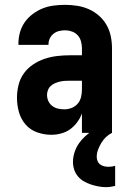

<svg xmlns="http://www.w3.org/2000/svg" viewBox="-20 -548 540 792"><path d="M192 8Q162 8 133.5 -2Q105 -12 85.5 -34.5Q66 -57 58 -86Q50 -115 50 -145Q50 -171 56.5 -197.5Q63 -224 78.5 -245.5Q94 -267 116.5 -282Q139 -297 164.5 -305.5Q190 -314 216.5 -317Q243 -320 269 -320H318V-349Q318 -363 314 -377.5Q310 -392 300.5 -402.5Q291 -413 277 -418Q263 -423 249 -423Q236 -423 223.5 -420Q211 -417 201 -409Q191 -401 185.5 -389.5Q180 -378 180 -365V-363H56V-368Q56 -392 62.5 -415Q69 -438 82.5 -457Q96 -476 115.5 -490.5Q135 -505 156.5 -513.5Q178 -522 201.5 -525Q225 -528 249 -528Q274 -528 299 -524Q324 -520 346.5 -510Q369 -500 388 -483.5Q407 -467 419.5 -445Q432 -423 437 -398.5Q442 -374 442 -349V0H318V-80Q311 -61 298.5 -44Q286 -27 269.5 -15Q253 -3 232.5 2.5Q212 8 192 8ZM246 -97Q261 -97 276 -103Q291 -109 301 -121Q311 -133 314.5 -148.5Q318 -164 318 -180V-215H269Q259 -215 248.5 -214.5Q238 -214 227.5 -211.5Q217 -209 207.5 -205Q198 -201 190 -194Q182 -187 178 -177Q174 -167 174 -157Q174 -143 179.5 -131Q185 -119 195.5 -111Q206 -103 219 -100Q232 -97 246 -97ZM418 224Q402 224 386 221Q370 218 355 213Q340 208 326 200Q312 192 301.5 179.5Q291 167 286 151.5Q281 136 281 120Q281 100 287.5 80Q294 60 305.5 43.5Q317 27 332.5 13Q348 -1 365.5 -11.5Q383 -22 402.5 -29.5Q422 -37 442 -40V0Q428 7 417 17.5Q406 28 398 41.5Q390 55 384.5 69.5Q379 84 379 99Q379 108 382.5 116.5Q386 125 393.5 130.5Q401 136 410 138Q419 140 428 140Q435 140 441.5 139Q448 138 455 136V219Q446 221 436.5 222.5Q427 224 418 224Z"/></svg>

Font: Iosevka Extrabold
Style: Regular
Weight: 800
Monospace: yes
Designer: Belleve Invis
Foundry: Belleve Invis
Version: Version 32.5.0; ttfautohint (v1.8.4)